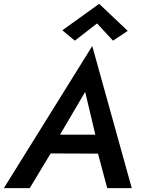

<svg xmlns="http://www.w3.org/2000/svg" viewBox="-48 -981 737 1001"><path d="M458 -859 342 -769 277 -823 469 -961 618 -820 541 -769ZM511 0 463 -180 216 -181 107 0H-28L433 -741L639 0ZM396 -502 265 -279H449Z"/></svg>

Font: Jost* Medium
Style: Italic
Weight: 500
Italic angle: -10°
Version: Version 3.7